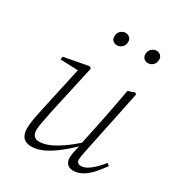

<svg xmlns="http://www.w3.org/2000/svg" viewBox="-171 -819 880 946"><g transform="rotate(30 269.5 -346.0)"><path d="M146 13Q126 13 111.5 5.5Q97 -2 90 -17.5Q83 -33 83 -55Q83 -81 88.5 -110.5Q94 -140 100 -168L159 -437L165 -427L56 -431L59 -448L198 -474L208 -466L145 -181Q142 -163 137.5 -142Q133 -121 130 -102Q127 -83 127 -70Q127 -49 137 -38Q147 -27 168 -27Q191 -27 220 -38.5Q249 -50 287.5 -76.5Q326 -103 375 -148L380 -131H375Q331 -86 291 -54Q251 -22 215 -4.5Q179 13 146 13ZM383 13Q362 13 349.5 0.5Q337 -12 337 -34Q337 -47 340 -63.5Q343 -80 351 -113L350 -114L382 -266Q392 -315 401 -362.5Q410 -410 419 -461L457 -474L465 -467L390 -107Q387 -92 384 -76.5Q381 -61 381 -49Q381 -38 387.5 -32Q394 -26 405 -26Q428 -26 455.5 -47.5Q483 -69 512 -105L525 -95Q505 -66 483 -41.5Q461 -17 436 -2Q411 13 383 13ZM261 -630Q248 -630 238.5 -638.5Q229 -647 229 -663Q229 -682 241.5 -693.5Q254 -705 269 -705Q283 -705 292.5 -696Q302 -687 302 -673Q302 -653 289.5 -641.5Q277 -630 261 -630ZM437 -630Q425 -630 415 -638.5Q405 -647 405 -663Q405 -682 418 -693.5Q431 -705 445 -705Q459 -705 468.5 -696Q478 -687 478 -673Q478 -653 465.5 -641.5Q453 -630 437 -630Z"/></g></svg>

Font: Source Serif 4 36pt Light
Style: Italic
Weight: 300
Italic angle: -12°
Designer: Frank Grießhammer
Foundry: Adobe Systems Incorporated
Version: Version 4.004;hotconv 1.0.116;makeotfexe 2.5.65601